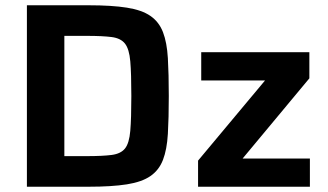

<svg xmlns="http://www.w3.org/2000/svg" viewBox="-20 -708 1244 728"><path d="M82 0V-688H316Q404 -688 461 -679Q518 -670 550.5 -647.5Q583 -625 598 -586Q613 -547 616.5 -487.5Q620 -428 620 -344Q620 -260 616.5 -200.5Q613 -141 598 -102Q583 -63 550.5 -40.5Q518 -18 461 -9Q404 0 316 0ZM224 -116H308Q369 -116 403.5 -120.5Q438 -125 454 -145Q470 -165 474 -212Q478 -259 478 -344Q478 -429 474 -475.5Q470 -522 454 -542.5Q438 -563 403.5 -567.5Q369 -572 308 -572H224ZM731 0V-99L985 -403H743V-510H1153V-411L900 -107H1155V0Z"/></svg>

Font: Saira SemiBold
Style: Regular
Weight: 600
Designer: Hector Gatti with collaboration of the Omnibus-Type team
Foundry: Omnibus-Type
Version: Version 1.100; ttfautohint (v1.8.3)